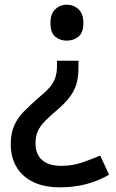

<svg xmlns="http://www.w3.org/2000/svg" viewBox="-20 -600 497 822"><path d="M236 202Q170 202 123 179.5Q76 157 51 115.5Q26 74 26 18Q26 -30 41 -63Q56 -96 83 -123.5Q110 -151 147 -183Q176 -207 192.5 -226Q209 -245 216.5 -266.5Q224 -288 224 -319V-340H316V-309Q316 -270 307 -240Q298 -210 278.5 -184.5Q259 -159 229 -133Q196 -105 174.5 -83.5Q153 -62 142.5 -39.5Q132 -17 132 14Q132 60 160 85Q188 110 243 110Q290 110 330.5 96Q371 82 409 66L447 148Q404 173 352 187.5Q300 202 236 202ZM265 -426Q237 -426 216.5 -443Q196 -460 196 -502Q196 -541 216.5 -560.5Q237 -580 265 -580Q295 -580 316 -560.5Q337 -541 337 -502Q337 -460 316 -443Q295 -426 265 -426Z"/></svg>

Font: Menbere
Style: Regular
Weight: 400
Designer: Aleme Tadesse
Foundry: Sorkin Type Co
Version: Version 1.000